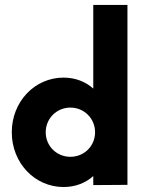

<svg xmlns="http://www.w3.org/2000/svg" viewBox="-20 -750 604 779"><path d="M358.4 -730V-390.6C327.1 -418.5 286.1 -435.1 237.8 -435.1C121.1 -435.1 27.8 -337.9 27.8 -213.4C27.8 -88.9 121.1 8.8 237.8 8.8C286.1 8.8 327.1 -7.8 358.4 -35.6V1L497.1 0V-730ZM265.6 -113.8C210 -113.8 165.5 -157.2 165.5 -213.4C165.5 -269.5 210 -313.5 265.6 -313.5C321.3 -313.5 365.7 -269.5 365.7 -213.4C365.7 -157.2 321.3 -113.8 265.6 -113.8Z"/></svg>

Font: Now ExtraBold
Style: Regular
Weight: 800
Designer: Alfredo Marco Pradil
Foundry: Alfredo Marco Pradil
Version: Version 1.200;hotconv 1.0.109;makeotfexe 2.5.65596